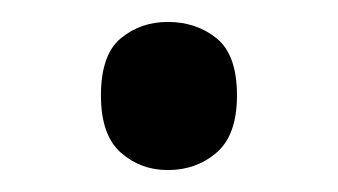

<svg xmlns="http://www.w3.org/2000/svg" viewBox="-20 -141 308 175"><path d="M72 -54Q72 -91 90 -106Q108 -121 133 -121Q159 -121 177.5 -106Q196 -91 196 -54Q196 -18 177.5 -2Q159 14 133 14Q108 14 90 -2Q72 -18 72 -54Z"/></svg>

Font: telugu25
Style: Book
Weight: 400
Designer: Jelle Bosma - Monotype Design Team
Foundry: Monotype Imaging Inc.
Version: Version 2.003